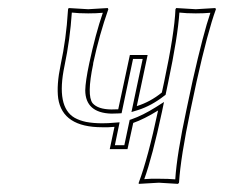

<svg xmlns="http://www.w3.org/2000/svg" viewBox="-20 -452 556 475"><path d="M295.4 -83H251.5L263.2 -138.2Q248 -136.7 232.9 -137.2Q134.8 -137.2 124 -208.5Q119.6 -241.7 129.9 -291Q144 -356.9 147.9 -423.3Q147.9 -426.8 148.4 -429.2L149.9 -432.1Q151.9 -432.1 198.2 -429.2L246.6 -432.1L248 -429.2Q225.6 -365.2 211.4 -299.3Q210.4 -295.9 210.4 -293Q194.3 -216.3 209 -196.8Q222.2 -181.6 255.4 -181.2Q265.6 -181.2 272.5 -181.6L301.3 -315.9H345.2L318.4 -189.5Q351.6 -199.7 380.4 -223.1L386.2 -250Q411.6 -369.6 414.1 -429.2L416 -432.1Q418 -432.1 464.4 -429.2L512.7 -432.1L514.2 -429.2Q494.1 -374.5 466.3 -250L451.2 -179.2Q426.8 -63 422.9 0L420.4 2.9Q418.5 2.9 373 0L323.2 2.9V0Q346.2 -61 371.1 -178.7Q336.4 -157.2 309.6 -147.9ZM287.6 -92.8 300.8 -155.3 306.2 -157.2Q333 -166.5 365.7 -187L385.7 -199.7L380.9 -176.3Q356.9 -64 336.9 -8.8Q354 -10.3 373 -9.8Q397 -9.8 413.6 -8.3Q417.5 -69.8 441.4 -181.2L456.5 -252Q483.4 -371.1 500.5 -420.4Q484.4 -418.9 464.4 -418.9Q440.4 -418.9 423.8 -420.9Q419.9 -361.3 396 -248L389.6 -217.3L386.7 -215.3Q355 -190.4 321.3 -179.7L305.2 -174.8L333 -306.2H309.1L280.8 -171.9L273.4 -171.4Q265.1 -170.9 255.4 -170.9Q191.4 -172.9 190.9 -228.5Q191.4 -251 200.7 -294.9Q216.3 -368.2 234.4 -420.4Q218.3 -418.9 198.2 -418.9Q174.3 -418.9 157.7 -420.9Q153.3 -354.5 139.6 -289.1Q118.2 -187.5 164.6 -160.6Q176.8 -153.8 192.9 -150.4Q210.9 -147 232.9 -147Q248.5 -147 262.2 -148.4L275.9 -149.4L264.2 -92.8Z"/></svg>

Font: Linux Biolinum Outline O
Style: Italic
Weight: 400
Italic angle: -12°
Designer: Philipp H. Poll
Foundry: Philipp H. Poll
Version: Version 0.6.2